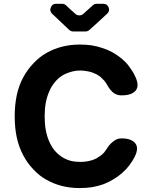

<svg xmlns="http://www.w3.org/2000/svg" viewBox="-20 -959 792 989"><path d="M336.9 -804.7Q314.5 -825.2 248 -888.7Q234.4 -902.3 241.7 -920.9Q249 -939.5 268.6 -939.5H299.8Q311.5 -939.5 320.3 -931.6Q335.9 -916 369.1 -886.7Q377 -879.9 388.7 -879.9Q400.4 -879.9 408.2 -886.7L458 -931.6Q466.8 -939.5 478.5 -939.5H511.7Q532.2 -939.5 539.6 -920.9Q546.9 -902.3 532.2 -888.7Q482.4 -841.8 440.4 -804.7Q431.6 -796.9 420.9 -796.9H357.4Q345.7 -796.9 336.9 -804.7ZM607.4 -246.1Q607.4 -246.1 606.4 -246.1Q657.2 -246.1 676.8 -220.7Q696.3 -196.3 673.8 -151.4Q673.8 -151.4 673.8 -150.4Q672.9 -150.4 672.9 -149.4Q661.1 -127 645.5 -106.4Q629.9 -85.9 609.4 -68.4Q588.9 -49.8 565.4 -36.1Q542 -21.5 514.6 -10.7Q487.3 -1 456.1 4.9Q424.8 9.8 390.6 9.8Q342.8 9.8 299.8 -1Q256.8 -11.7 218.8 -33.2Q180.7 -54.7 151.4 -86.9Q121.1 -118.2 99.6 -159.2Q77.1 -201.2 66.4 -251Q55.7 -300.8 55.7 -359.4Q55.7 -418.9 66.4 -468.8Q77.1 -518.6 99.6 -560.5Q122.1 -601.6 152.3 -632.8Q181.6 -665 219.7 -686.5Q257.8 -708 300.8 -718.8Q343.8 -729.5 390.6 -729.5Q421.9 -729.5 451.2 -725.6Q480.5 -720.7 506.8 -711.9Q534.2 -703.1 557.6 -690.4Q581.1 -677.7 601.6 -661.1Q623 -644.5 639.6 -624Q656.2 -602.5 669.9 -579.1Q671.9 -575.2 673.8 -570.3Q675.8 -566.4 677.7 -562.5Q688.5 -539.1 688.5 -521.5Q688.5 -503.9 678.7 -492.2Q658.2 -467.8 606.4 -467.8Q605.5 -467.8 603.5 -467.8Q581.1 -467.8 562.5 -482.4Q544.9 -498 533.2 -519.5Q532.2 -520.5 532.2 -520.5Q532.2 -521.5 532.2 -521.5Q525.4 -533.2 517.6 -543Q508.8 -552.7 499 -561.5Q489.3 -569.3 477.5 -576.2Q464.8 -582 452.1 -586.9Q438.5 -590.8 424.8 -592.8Q410.2 -595.7 394.5 -595.7Q366.2 -595.7 342.8 -587.9Q318.4 -581.1 296.9 -567.4Q276.4 -553.7 260.7 -533.2Q244.1 -513.7 233.4 -487.3Q221.7 -460.9 215.8 -429.7Q210 -398.4 210 -359.4Q210 -321.3 215.8 -289.1Q221.7 -256.8 233.4 -230.5Q245.1 -204.1 260.7 -184.6Q277.3 -165 297.9 -151.4Q318.4 -137.7 342.8 -130.9Q366.2 -125 393.6 -125Q409.2 -125 422.9 -127Q437.5 -128.9 450.2 -132.8Q463.9 -136.7 475.6 -142.6Q487.3 -149.4 497.1 -156.2Q507.8 -164.1 516.6 -173.8Q524.4 -183.6 531.2 -194.3Q543.9 -215.8 563.5 -230.5Q582 -246.1 604.5 -246.1Q605.5 -246.1 606.4 -246.1Q608.4 -246.1 607.4 -246.1Z"/></svg>

Font: DeepSea
Style: Bold
Weight: 700
Designer: Stem
Version: Version 3.019;git-0a5106e0b